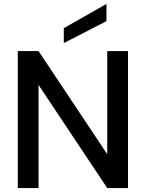

<svg xmlns="http://www.w3.org/2000/svg" viewBox="-20 -961 745 981"><path d="M71 0V-700H177L528 -173V-700H634V0H528L177 -527V0ZM306 -741V-817L524 -941V-853Z"/></svg>

Font: Ultramarine Medium
Style: Regular
Weight: 500
Designer: Colophon Foundry, Jonny Pinhorn
Foundry: Colophon Foundry
Version: Version 1.200; ttfautohint (v1.8.3)